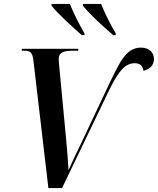

<svg xmlns="http://www.w3.org/2000/svg" viewBox="-20 -964 809 984"><path d="M399 -784H413V-793C386 -838 355 -901 338 -944H244V-935C278 -892 353 -824 399 -784ZM560 -784H573V-793C546 -838 516 -899 498 -944H405V-935C439 -891 513 -824 560 -784ZM151 -656 228 0H298L538 -499C590 -606 624 -640 671 -640C699 -640 712 -625 715 -601C746 -609 769 -628 769 -661C769 -693 747 -720 703 -720C623 -720 592 -643 523 -499L398 -234C378 -194 347 -128 331 -92C329 -133 324 -200 319 -250L283 -630C282 -640 281 -654 281 -663C281 -696 308 -704 352 -704H380L382 -714H93L91 -704H104C134 -704 146 -696 151 -656Z"/></svg>

Font: Noto Serif Display SemiCondensed SemiBold
Style: Italic
Weight: 600
Width: 4
Italic angle: -12°
Designer: Monotype Design Team
Foundry: Monotype Imaging Inc.
Version: Version 2.009